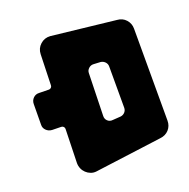

<svg xmlns="http://www.w3.org/2000/svg" viewBox="-129 -852 966 979"><g transform="rotate(-20 354.0 -362.0)"><path d="M475 -479Q475 -493 465.5 -503Q456 -513 442 -515L404 -517Q389 -518 377.5 -507.5Q366 -497 366 -482L360 -253Q359 -236 370.5 -225Q382 -214 399 -216L443 -219Q457 -221 466 -231Q475 -241 475 -255ZM231 2Q215 4 200.5 -1.5Q186 -7 175 -17.5Q164 -28 158 -42Q152 -56 152 -72L157 -256Q157 -263 152 -268Q147 -273 140 -273L91 -274Q72 -275 59 -288Q46 -301 47 -319L48 -430Q48 -449 61 -462Q74 -475 93 -474L146 -473Q153 -473 158 -478Q163 -483 163 -490L168 -657Q169 -688 191.5 -708.5Q214 -729 245 -727L594 -688Q623 -686 641.5 -665.5Q660 -645 660 -617V-118Q660 -89 642 -69Q624 -49 595 -46Z"/></g></svg>

Font: d puntillas B to tiptoe
Style: Regular
Weight: 400
Designer: deFharo
Foundry: deFharo.com
Version: Version 1.001 2012